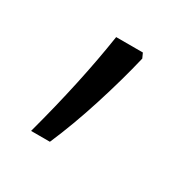

<svg xmlns="http://www.w3.org/2000/svg" viewBox="-73 -183 373 380"><g transform="rotate(30 113.0 6.5)"><path d="M159 -105Q146 -50 126 13Q106 76 83 129H40Q76 -4 93 -116H154Z"/></g></svg>

Font: Noto Sans Canadian Aboriginal Light
Style: Regular
Weight: 300
Designer: Monotype Design Team, Typotheque's Kevin King
Foundry: Monotype Imaging Inc.
Version: Version 2.004; ttfautohint (v1.8.4.7-5d5b)